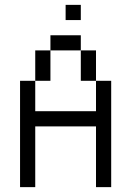

<svg xmlns="http://www.w3.org/2000/svg" viewBox="-20 -770 540 790"><path d="M312.5 -687.5V-750H250V-687.5ZM62.5 -437.5V0H125Q125 0 125 -250H375Q375 -250 375 0H437.5V-437.5H375Q375 -437.5 375 -312.5H125Q125 -312.5 125 -437.5ZM125 -437.5H187.5Q187.5 -437.5 187.5 -562.5H125Q125 -562.5 125 -437.5ZM375 -437.5Q375 -437.5 375 -562.5H312.5Q312.5 -562.5 312.5 -437.5ZM187.5 -562.5H312.5V-625H187.5Z"/></svg>

Font: BFUnifontExMono
Style: Regular
Weight: 500
Version: Version 15.0.06